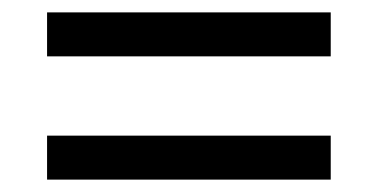

<svg xmlns="http://www.w3.org/2000/svg" viewBox="-20 -507 612 310"><path d="M56 -416V-487H514V-416ZM56 -217V-288H514V-217Z"/></svg>

Font: Noto Sans Zanabazar Square
Style: Regular
Weight: 400
Version: Version 2.005; ttfautohint (v1.8.4.7-5d5b)